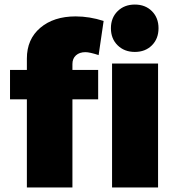

<svg xmlns="http://www.w3.org/2000/svg" viewBox="-20 -823 775 843"><path d="M298 -542V-516H411V-387H298V0H98V-387H24V-516H98V-566Q98 -651 157 -701Q216 -751 312 -751Q373 -751 435 -731L413 -581Q374 -594 355 -594Q329 -594 313.5 -580Q298 -566 298 -542ZM472 -544H674V0H472ZM676 -699Q676 -653 647 -624Q618 -595 572 -595Q526 -595 496.5 -624Q467 -653 467 -699Q467 -745 496.5 -774Q526 -803 572 -803Q618 -803 647 -774Q676 -745 676 -699Z"/></svg>

Font: Gontserrat ExtraBold
Style: Regular
Weight: 800
Designer: Julieta Ulanovsky
Foundry: Julieta Ulanovsky
Version: Version 6.001